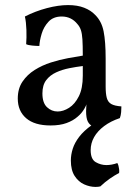

<svg xmlns="http://www.w3.org/2000/svg" viewBox="-20 -487 538 756"><path d="M343 9Q332 4 325.5 -9Q319 -22 319 -50Q319 -59 320 -71.5Q321 -84 324 -94H326Q323 -78 312.5 -59.5Q302 -41 285 -27Q268 -12 242 -2.5Q216 7 179 7Q116 7 83 -21.5Q50 -50 50 -99Q50 -138 68.5 -165.5Q87 -193 116.5 -211.5Q146 -230 180.5 -241Q215 -252 248 -258Q281 -264 306 -268Q306 -309 304.5 -332Q303 -355 298.5 -368.5Q294 -382 285 -392Q273 -407 257.5 -414.5Q242 -422 223 -422Q190 -422 171 -401.5Q152 -381 144 -354Q136 -327 135 -306Q124 -306 107.5 -307.5Q91 -309 83 -313Q85 -338 84 -369Q83 -400 78 -422Q119 -443 164.5 -455Q210 -467 248 -467Q285 -467 311.5 -456.5Q338 -446 354 -429Q380 -404 388 -363.5Q396 -323 396 -256V-146Q396 -118 400.5 -101.5Q405 -85 418 -77.5Q431 -70 458 -68Q458 -58 457 -45.5Q456 -33 452 -22Q427 -21 396.5 -12.5Q366 -4 343 9ZM207 -48Q229 -48 252 -62.5Q275 -77 290.5 -108Q306 -139 306 -189V-227Q281 -224 253 -218.5Q225 -213 201 -202Q177 -191 162 -171.5Q147 -152 147 -119Q147 -82 165 -65Q183 -48 207 -48ZM421 -38 452 -22Q416 -10 390 9.5Q364 29 350.5 53Q337 77 337 104Q337 140 357 151.5Q377 163 399 163Q409 163 420 161Q431 159 442 155Q445 160 446.5 166Q448 172 449 179Q450 186 449 194Q430 204 411.5 217Q393 230 375 247Q371 248 366 248.5Q361 249 356 249Q334 249 311.5 239Q289 229 274 206Q259 183 259 145Q259 122 266.5 98.5Q274 75 292 51.5Q310 28 341.5 5.5Q373 -17 421 -38Z"/></svg>

Font: Vollkorn
Style: Regular
Weight: 400
Designer: Friedrich Althausen
Foundry: Friedrich Althausen
Version: Version 5.001